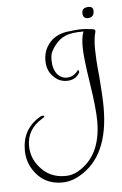

<svg xmlns="http://www.w3.org/2000/svg" viewBox="-49 -592 451 712"><g transform="rotate(-5 176.5 -236.0)"><path d="M153 84Q84 84 47 26Q26 -7 26 -47Q26 -128 95 -167Q99 -169 104 -169Q109 -169 109 -167Q109 -163 100 -158Q43 -124 43 -62Q43 -17 73 18Q109 61 167 61Q193 61 214 49Q303 -1 303 -131Q303 -179 288 -275Q273 -371 273 -409Q273 -425 274.5 -439Q276 -453 281 -467Q234 -467 213 -457Q191 -448 174 -426Q166 -416 160 -404Q154 -392 154 -378V-368Q154 -339 169 -319Q184 -302 205 -302Q230 -302 247 -325L249 -326Q250 -326 251 -325Q252 -324 252 -318V-317Q237 -290 204 -290Q174 -290 153 -313Q131 -335 131 -372Q131 -411 156 -439Q178 -464 217 -471Q233 -473 247.5 -474.5Q262 -476 275 -476Q283 -476 289.5 -475.5Q296 -475 303 -474Q306 -474 316.5 -472.5Q327 -471 325 -462Q318 -440 318 -399Q318 -384 319.5 -358Q321 -332 325 -294Q331 -219 331 -179Q331 2 220 65Q188 84 153 84ZM301 -515Q283 -515 283 -536Q283 -556 308 -556Q325 -556 325 -540Q325 -515 301 -515Z"/></g></svg>

Font: Puppies Play
Style: Regular
Weight: 400
Designer: Robert E. Leuschke
Foundry: Robert E. Leuschke
Version: Version 1.010; ttfautohint (v1.8.3)